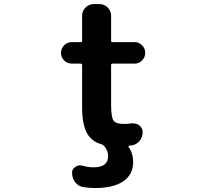

<svg xmlns="http://www.w3.org/2000/svg" viewBox="-20 -735 1040 951"><path d="M390.6 191.4Q366.2 186.5 351.6 166.5Q336.9 146.5 336.9 121.1Q336.9 101.6 353.5 91.8Q364.3 84 376 84Q381.8 84 388.7 85.9Q416 93.8 443.4 93.8Q515.6 93.8 515.6 38.1Q515.6 8.8 494.1 -13.7Q490.2 -18.6 482.4 -20.5Q433.6 -34.2 411.1 -75.2Q386.7 -119.1 386.7 -204.1V-412.1Q386.7 -419.9 378.9 -419.9H335.9Q313.5 -419.9 297.9 -435.5Q282.2 -451.2 282.2 -473.1Q282.2 -495.1 297.9 -510.7Q313.5 -526.4 335.9 -526.4H378.9Q386.7 -526.4 386.7 -533.2V-657.2Q386.7 -680.7 403.8 -697.8Q420.9 -714.8 444.3 -714.8H472.7Q496.1 -714.8 513.2 -697.8Q530.3 -680.7 530.3 -657.2V-533.2Q530.3 -526.4 537.1 -526.4H646.5Q668 -526.4 683.6 -510.7Q699.2 -495.1 699.2 -473.1Q699.2 -451.2 683.6 -435.5Q668 -419.9 646.5 -419.9H537.1Q530.3 -419.9 530.3 -412.1V-217.8Q530.3 -155.3 542 -138.2Q553.7 -121.1 594.7 -121.1Q612.3 -121.1 631.8 -124Q635.7 -124 639.6 -124Q656.2 -124 669.9 -114.3Q686.5 -100.6 686.5 -80.1Q686.5 -63.5 679.2 -49.3Q671.9 -35.2 659.2 -25.9Q646.5 -16.6 630.9 -14.6Q625 -13.7 619.1 -13.7Q617.2 -12.7 616.2 -10.7Q615.2 -8.8 617.2 -6.8Q639.6 25.4 639.6 67.4Q639.6 128.9 591.3 162.6Q543 196.3 451.2 196.3Q419.9 196.3 390.6 191.4Z"/></svg>

Font: Gen Jyuu Gothic Monospace Bold
Style: Bold
Weight: 700
Designer: [Source Han Sans]
Ryoko NISHIZUKA  (kana & ideographs); Paul D. Hunt (Latin, Greek & Cyrillic); Wenlong ZHANG  (bopomofo
Version: Version 1.002.20150607